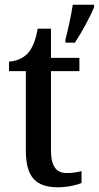

<svg xmlns="http://www.w3.org/2000/svg" viewBox="-20 -780 417 810"><path d="M256 -613V-600H296C324 -642 360 -708 377 -750V-760H287C280 -713 267 -656 256 -613ZM225 10C267 10 306 0 324 -8V-58C304 -53 284 -50 261 -50C217 -50 195 -79 195 -147V-480H315V-536H195V-659H139C130 -608 117 -578 98 -556C78 -534 49 -522 18 -520V-480H89V-146C89 -30 133 10 225 10Z"/></svg>

Font: Noto Serif SemiCondensed Medium
Style: Regular
Weight: 500
Width: 4
Designer: Monotype Design Team
Foundry: Monotype Imaging Inc.
Version: Version 2.014